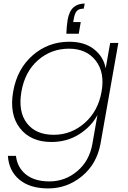

<svg xmlns="http://www.w3.org/2000/svg" viewBox="-20 -782 713 1068"><path d="M418 -594.2H349.1Q350.1 -629.9 356 -670.9Q364.7 -719.7 388.7 -741Q412.6 -762.2 451.2 -762.2L445.8 -733.9Q420.4 -733.9 408.7 -722.2Q397 -710.4 392.1 -686L387.2 -659.2H429.2ZM53.2 -272Q75.2 -398.9 161.9 -474.4Q248.5 -549.8 365.2 -549.8Q450.2 -549.8 502.9 -508.3Q555.7 -466.8 567.9 -401.9L592.8 -543H638.2L539.1 17.1Q518.6 129.9 436 198Q353.5 266.1 248 266.1Q146.5 266.1 87.9 217.3Q29.3 168.5 23.9 85H68.8Q76.2 149.9 124.3 188.5Q172.4 227.1 254.9 227.1Q342.3 227.1 409.9 169.9Q477.5 112.8 494.1 17.1L522 -142.1Q486.8 -76.7 419.2 -34.4Q351.6 7.8 266.1 7.8Q150.9 7.8 91.1 -68.8Q31.2 -145.5 53.2 -272ZM544.9 -272Q564 -378.9 512.2 -445.1Q460.4 -511.2 363.8 -511.2Q264.2 -511.2 191.2 -447Q118.2 -382.8 99.1 -272Q80.1 -161.1 129.6 -96.7Q179.2 -32.2 278.8 -32.2Q376 -32.2 450.9 -97.9Q525.9 -163.6 544.9 -272Z"/></svg>

Font: SVN-Poppins ExtraLight
Style: Italic
Weight: 200
Italic angle: -10°
Designer: Ninad Kale (Devanagari), Jonny Pinhorn (Latin)
Foundry: Indian Type Foundry
Version: Version 3.002 2017